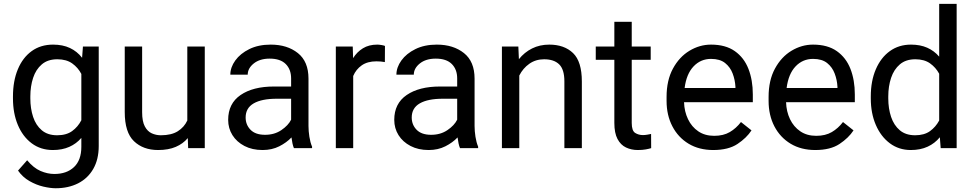

<svg xmlns="http://www.w3.org/2000/svg" viewBox="-20 -770 5064 998"><path d="M47.4 -258.3V-268.6Q47.4 -349.1 72.8 -409.9Q98.1 -470.7 144.8 -504.4Q191.4 -538.1 255.9 -538.1Q306.2 -538.1 343.5 -520.5Q380.9 -502.9 406.7 -469.7L411.1 -528.3H493.2V-11.2Q493.2 58.6 464.8 107.9Q436.5 157.2 386 182.9Q335.4 208.5 269.5 208.5Q242.2 208.5 205.3 200Q168.5 191.4 133.1 171.1Q97.7 150.9 73.7 116.7L121.1 63Q154.3 103 190.7 118.7Q227.1 134.3 262.7 134.3Q326.7 134.3 364.7 98.4Q402.8 62.5 402.8 -6.8V-53.2Q377 -22.9 340.1 -6.6Q303.2 9.8 254.9 9.8Q191.4 9.8 144.8 -25.1Q98.1 -60.1 72.8 -120.6Q47.4 -181.2 47.4 -258.3ZM137.7 -268.6V-258.3Q137.7 -206.1 152.1 -162.4Q166.5 -118.7 197.3 -92.8Q228 -66.9 276.9 -66.9Q325.2 -66.9 355.2 -88.9Q385.3 -110.8 402.8 -145V-385.7Q385.7 -418.5 355.5 -440.2Q325.2 -461.9 277.8 -461.9Q228.5 -461.9 197.5 -435.5Q166.5 -409.2 152.1 -365.2Q137.7 -321.3 137.7 -268.6Z M958 0 956.1 -52.2Q931.6 -22.9 893.6 -6.6Q855.5 9.8 801.8 9.8Q724.1 9.8 676.3 -36.1Q628.4 -82 628.4 -187.5V-528.3H718.8V-186.5Q718.8 -139.2 732.7 -113Q746.6 -86.9 769 -76.9Q791.5 -66.9 815.9 -66.9Q871.1 -66.9 904.3 -87.9Q937.5 -108.9 953.6 -143.6V-528.3H1044.4V0Z M1507.8 0Q1503.4 -9.8 1500.2 -24.7Q1497.1 -39.6 1495.1 -55.7Q1469.7 -28.8 1431.6 -9.5Q1393.6 9.8 1344.7 9.8Q1291 9.8 1250.7 -11.2Q1210.4 -32.2 1188.2 -67.6Q1166 -103 1166 -147Q1166 -231.9 1230.5 -276.1Q1294.9 -320.3 1403.8 -320.3H1493.2V-362.3Q1493.2 -409.2 1465.1 -437.3Q1437 -465.3 1381.8 -465.3Q1330.6 -465.3 1299.1 -440.2Q1267.6 -415 1267.6 -381.8H1177.2Q1177.2 -419.9 1203.1 -455.8Q1229 -491.7 1276.1 -514.9Q1323.2 -538.1 1387.2 -538.1Q1473.1 -538.1 1528.3 -494.1Q1583.5 -450.2 1583.5 -361.3V-115.2Q1583.5 -88.9 1588.1 -59.1Q1592.8 -29.3 1602.1 -7.8V0ZM1357.9 -69.3Q1406.7 -69.3 1442.6 -93.8Q1478.5 -118.2 1493.2 -147.9V-256.8H1418.5Q1340.8 -256.8 1298.8 -232.7Q1256.8 -208.5 1256.8 -159.2Q1256.8 -121.6 1282.2 -95.5Q1307.6 -69.3 1357.9 -69.3Z M1981 -531.2 1980.5 -447.3Q1960.4 -451.2 1936.5 -451.2Q1890.1 -451.2 1860.4 -430.4Q1830.6 -409.7 1815.9 -375V0H1725.6V-528.3H1813.5L1815.4 -467.8Q1835.4 -500 1866.5 -519Q1897.5 -538.1 1940.9 -538.1Q1950.7 -538.1 1963.4 -535.9Q1976.1 -533.7 1981 -531.2Z M2371.1 0Q2366.7 -9.8 2363.5 -24.7Q2360.4 -39.6 2358.4 -55.7Q2333 -28.8 2294.9 -9.5Q2256.8 9.8 2208 9.8Q2154.3 9.8 2114 -11.2Q2073.7 -32.2 2051.5 -67.6Q2029.3 -103 2029.3 -147Q2029.3 -231.9 2093.8 -276.1Q2158.2 -320.3 2267.1 -320.3H2356.4V-362.3Q2356.4 -409.2 2328.4 -437.3Q2300.3 -465.3 2245.1 -465.3Q2193.8 -465.3 2162.4 -440.2Q2130.9 -415 2130.9 -381.8H2040.5Q2040.5 -419.9 2066.4 -455.8Q2092.3 -491.7 2139.4 -514.9Q2186.5 -538.1 2250.5 -538.1Q2336.4 -538.1 2391.6 -494.1Q2446.8 -450.2 2446.8 -361.3V-115.2Q2446.8 -88.9 2451.4 -59.1Q2456.1 -29.3 2465.3 -7.8V0ZM2221.2 -69.3Q2270 -69.3 2305.9 -93.8Q2341.8 -118.2 2356.4 -147.9V-256.8H2281.7Q2204.1 -256.8 2162.1 -232.7Q2120.1 -208.5 2120.1 -159.2Q2120.1 -121.6 2145.5 -95.5Q2170.9 -69.3 2221.2 -69.3Z M2808.1 -461.9Q2764.6 -461.9 2731.4 -438.5Q2698.2 -415 2679.2 -377.4V0H2588.9V-528.3H2674.3L2677.2 -462.4Q2705.6 -498 2745.6 -518.1Q2785.6 -538.1 2835 -538.1Q2913.1 -538.1 2958.7 -494.1Q3004.4 -450.2 3004.4 -346.2V0H2913.6V-347.2Q2913.6 -409.2 2886.5 -435.5Q2859.4 -461.9 2808.1 -461.9Z M3362.3 -528.3V-459H3263.7V-130.9Q3263.7 -90.3 3281.5 -79.1Q3299.3 -67.9 3321.8 -67.9Q3333 -67.9 3345.5 -70.1Q3357.9 -72.3 3364.3 -73.7L3364.7 0Q3354 3.4 3336.7 6.6Q3319.3 9.8 3294.9 9.8Q3261.7 9.8 3233.9 -3.4Q3206.1 -16.6 3189.7 -47.6Q3173.3 -78.6 3173.3 -131.3V-459H3076.7V-528.3H3173.3V-656.7H3263.7V-528.3Z M3687.5 9.8Q3613.8 9.8 3559.3 -22.9Q3504.9 -55.7 3474.9 -113.5Q3444.8 -171.4 3444.8 -245.6V-266.1Q3444.8 -352.5 3477.8 -413.3Q3510.7 -474.1 3563.7 -506.1Q3616.7 -538.1 3675.8 -538.1Q3751.5 -538.1 3799.6 -504.2Q3847.7 -470.2 3870.4 -411.9Q3893.1 -353.5 3893.1 -279.3V-238.8H3535.6Q3537.1 -190.4 3556.2 -150.6Q3575.2 -110.8 3609.6 -87.4Q3644 -64 3692.4 -64Q3740.2 -64 3773.4 -83.5Q3806.6 -103 3831.5 -135.7L3886.2 -92.3Q3860.8 -53.2 3813.5 -21.7Q3766.1 9.8 3687.5 9.8ZM3675.8 -463.9Q3622.1 -463.9 3585 -424.8Q3547.9 -385.7 3538.6 -312.5H3802.7V-319.3Q3800.8 -354.5 3788.3 -387.7Q3775.9 -420.9 3749 -442.4Q3722.2 -463.9 3675.8 -463.9Z M4217.8 9.8Q4144 9.8 4089.6 -22.9Q4035.2 -55.7 4005.1 -113.5Q3975.1 -171.4 3975.1 -245.6V-266.1Q3975.1 -352.5 4008.1 -413.3Q4041 -474.1 4094 -506.1Q4147 -538.1 4206.1 -538.1Q4281.7 -538.1 4329.8 -504.2Q4377.9 -470.2 4400.6 -411.9Q4423.3 -353.5 4423.3 -279.3V-238.8H4065.9Q4067.4 -190.4 4086.4 -150.6Q4105.5 -110.8 4139.9 -87.4Q4174.3 -64 4222.7 -64Q4270.5 -64 4303.7 -83.5Q4336.9 -103 4361.8 -135.7L4416.5 -92.3Q4391.1 -53.2 4343.8 -21.7Q4296.4 9.8 4217.8 9.8ZM4206.1 -463.9Q4152.3 -463.9 4115.2 -424.8Q4078.1 -385.7 4068.8 -312.5H4333V-319.3Q4331.1 -354.5 4318.6 -387.7Q4306.2 -420.9 4279.3 -442.4Q4252.4 -463.9 4206.1 -463.9Z M4506.3 -258.3V-268.6Q4506.3 -349.1 4532.5 -409.9Q4558.6 -470.7 4605.5 -504.4Q4652.3 -538.1 4715.3 -538.1Q4763.2 -538.1 4799.6 -522Q4835.9 -505.9 4861.8 -475.6V-750H4952.6V0H4869.6L4865.2 -56.6Q4839.4 -24.9 4801.8 -7.6Q4764.2 9.8 4714.4 9.8Q4652.3 9.8 4605.5 -25.1Q4558.6 -60.1 4532.5 -120.6Q4506.3 -181.2 4506.3 -258.3ZM4597.2 -268.6V-258.3Q4597.2 -206.1 4611.8 -162.4Q4626.5 -118.7 4657.2 -92.8Q4688 -66.9 4736.8 -66.9Q4784.2 -66.9 4814 -88.4Q4843.8 -109.9 4861.8 -143.6V-386.7Q4844.2 -419.4 4814.2 -440.7Q4784.2 -461.9 4737.8 -461.9Q4688.5 -461.9 4657.5 -435.5Q4626.5 -409.2 4611.8 -365.2Q4597.2 -321.3 4597.2 -268.6Z"/></svg>

Font: Vazirmatn RD
Style: Regular
Weight: 400
Designer: Saber Rastikerdar
Foundry: Saber Rastikerdar
Version: Version 32.102